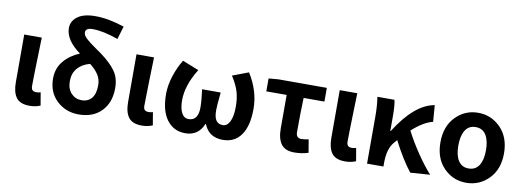

<svg xmlns="http://www.w3.org/2000/svg" viewBox="-63 -1194 4329 1589"><g transform="rotate(10 2101.5 -399.5)"><path d="M223.6 13.7Q144.5 13.7 111.8 -30.3Q79.1 -74.2 79.1 -159.2V-559.6H226.6Q225.6 -524.4 221.2 -369.1Q216.8 -213.9 216.8 -152.3Q216.8 -127 227.5 -116.7Q238.3 -106.4 261.7 -106.4Q278.3 -106.4 295.9 -112.3L314.5 -3.9Q274.4 13.7 223.6 13.7Z M639.6 -106.4Q694.3 -106.4 724.6 -143.1Q754.9 -179.7 754.9 -252Q754.9 -301.8 730 -340.3Q705.1 -378.9 658.2 -415Q591.8 -397.5 554.7 -354.5Q517.6 -311.5 517.6 -245.1Q517.6 -180.7 552.7 -143.6Q587.9 -106.4 639.6 -106.4ZM877.9 -766.6 844.7 -657.2Q717.8 -702.1 631.8 -702.1Q570.3 -702.1 570.3 -665Q570.3 -651.4 577.6 -638.7Q585 -626 603.5 -609.4Q622.1 -592.8 636.2 -582.5Q650.4 -572.3 682.6 -549.3Q714.8 -526.4 730.5 -515.6Q815.4 -453.1 856.4 -395.5Q897.5 -337.9 897.5 -252Q897.5 -131.8 827.6 -59.1Q757.8 13.7 635.7 13.7Q528.3 13.7 452.6 -56.6Q377 -127 377 -243.2Q377 -329.1 428.2 -390.1Q479.5 -451.2 560.5 -484.4Q433.6 -576.2 433.6 -677.7Q433.6 -735.4 484.4 -773.4Q535.2 -811.5 632.8 -811.5Q745.1 -811.5 877.9 -766.6Z M1167 13.7Q1087.9 13.7 1055.2 -30.3Q1022.5 -74.2 1022.5 -159.2V-559.6H1169.9Q1168.9 -524.4 1164.6 -369.1Q1160.2 -213.9 1160.2 -152.3Q1160.2 -127 1170.9 -116.7Q1181.6 -106.4 1205.1 -106.4Q1221.7 -106.4 1239.3 -112.3L1257.8 -3.9Q1217.8 13.7 1167 13.7Z M1532.2 13.7Q1434.6 13.7 1377.4 -62.5Q1320.3 -138.7 1320.3 -279.3Q1320.3 -351.6 1345.7 -430.7Q1371.1 -509.8 1411.1 -574.2L1548.8 -519.5Q1460 -377 1460 -251Q1460 -183.6 1480.5 -145Q1501 -106.4 1539.1 -106.4Q1620.1 -106.4 1620.1 -218.8Q1620.1 -276.4 1607.4 -369.1H1763.7Q1752 -258.8 1752 -218.8Q1752 -158.2 1771 -132.3Q1790 -106.4 1827.1 -106.4Q1863.3 -106.4 1885.3 -149.9Q1907.2 -193.4 1907.2 -274.4Q1907.2 -346.7 1890.6 -401.4Q1874 -456.1 1831.1 -523.4L1965.8 -574.2Q2054.7 -432.6 2054.7 -283.2Q2054.7 -139.6 2001 -63Q1947.3 13.7 1847.7 13.7Q1730.5 13.7 1688.5 -90.8H1684.6Q1641.6 13.7 1532.2 13.7Z M2449.2 13.7Q2371.1 13.7 2337.9 -31.7Q2304.7 -77.1 2304.7 -164.1V-444.3H2133.8V-552.7L2215.8 -559.6H2622.1V-444.3H2447.3Q2442.4 -312.5 2442.4 -157.2Q2442.4 -106.4 2486.3 -106.4Q2515.6 -106.4 2547.9 -114.3L2566.4 -3.9Q2508.8 13.7 2449.2 13.7Z M2875 13.7Q2795.9 13.7 2763.2 -30.3Q2730.5 -74.2 2730.5 -159.2V-559.6H2877.9Q2877 -524.4 2872.6 -369.1Q2868.2 -213.9 2868.2 -152.3Q2868.2 -127 2878.9 -116.7Q2889.6 -106.4 2913.1 -106.4Q2929.7 -106.4 2947.3 -112.3L2965.8 -3.9Q2925.8 13.7 2875 13.7Z M3588.9 0 3423.8 11.7Q3348.6 -83 3270.5 -235.4L3251 -211.9Q3196.3 -153.3 3196.3 -32.2V0H3058.6V-392.6Q3058.6 -491.2 3046.9 -559.6H3190.4Q3201.2 -516.6 3201.2 -422.9V-299.8H3205.1Q3358.4 -544.9 3526.4 -574.2L3537.1 -435.5Q3458 -417 3364.3 -332Q3406.2 -249 3468.8 -156.2Q3531.2 -63.5 3588.9 0Z M3626 -279.3Q3626 -414.1 3703.6 -494.1Q3781.2 -574.2 3892.6 -574.2Q4003.9 -574.2 4082 -494.1Q4160.2 -414.1 4160.2 -279.3Q4160.2 -145.5 4082 -65.9Q4003.9 13.7 3892.6 13.7Q3781.2 13.7 3703.6 -65.9Q3626 -145.5 3626 -279.3ZM3805.7 -151.9Q3835 -106.4 3892.6 -106.4Q3950.2 -106.4 3979.5 -151.9Q4008.8 -197.3 4008.8 -279.3Q4008.8 -361.3 3979.5 -407.7Q3950.2 -454.1 3892.6 -454.1Q3835 -454.1 3805.7 -407.7Q3776.4 -361.3 3776.4 -279.3Q3776.4 -197.3 3805.7 -151.9Z"/></g></svg>

Font: Bpmf Zihi Sans Bold
Style: Bold
Weight: 700
Foundry: But Ko
Version: Version 1.320